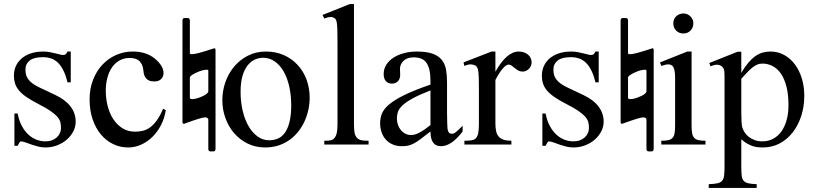

<svg xmlns="http://www.w3.org/2000/svg" viewBox="-20 -715 4033 950"><path d="M354.5 -112.8Q354.5 -87.4 342.3 -64.2Q330.1 -41 309.6 -23.4Q289.1 -5.9 262 4.4Q234.9 14.6 205.1 14.6Q187 14.6 170.2 10.5Q153.3 6.3 137.9 1Q122.6 -4.4 109.1 -9.3Q95.7 -14.2 84.5 -15.6Q79.1 -15.6 74.7 -7.8Q70.3 0 67.4 6.3H51.3V-153.3H67.4Q73.7 -119.1 87.2 -93.5Q100.6 -67.9 118.9 -50.5Q137.2 -33.2 159.2 -24.4Q181.2 -15.6 205.1 -15.6Q223.1 -15.6 237.3 -21Q251.5 -26.4 261.2 -35.4Q271 -44.4 276.4 -56.4Q281.7 -68.4 281.7 -81.5Q282.2 -98.1 278.1 -112.1Q273.9 -126 261.7 -139.4Q249.5 -152.8 227.3 -167.7Q205.1 -182.6 168.5 -201.2Q132.8 -219.7 109.6 -235.8Q86.4 -252 73 -268.6Q59.6 -285.2 54.2 -302.7Q48.8 -320.3 48.8 -340.8Q48.8 -365.7 58.3 -387.5Q67.9 -409.2 86.4 -425.3Q105 -441.4 132.1 -450.7Q159.2 -460 194.3 -460Q209.5 -460 224.4 -457.3Q239.3 -454.6 252.4 -451.4Q265.6 -448.2 275.9 -445.6Q286.1 -442.9 292 -442.9Q298.8 -442.9 303.5 -445.6Q308.1 -448.2 314 -460H330.1V-307.6H314Q305.2 -343.8 293 -367.7Q280.8 -391.6 265.6 -405.8Q250.5 -419.9 232.2 -426Q213.9 -432.1 192.9 -432.1Q147.9 -432.1 127.2 -415.8Q106.4 -399.4 106 -373.5Q105.5 -360.4 108.2 -347.9Q110.8 -335.4 118.9 -324Q127 -312.5 141.4 -301.8Q155.8 -291 179.2 -280.3L251.5 -246.1Q302.2 -222.7 328.4 -189Q354.5 -155.3 354.5 -112.8Z M800.3 -169.9Q793.9 -129.4 776.4 -95.5Q758.8 -61.5 733.6 -37.1Q708.5 -12.7 677.7 1Q647 14.6 613.8 14.6Q574.2 14.6 539.6 -2.2Q504.9 -19 479 -50Q453.1 -81.1 438.2 -125Q423.3 -168.9 423.3 -223.1Q423.3 -276.4 440.4 -320.1Q457.5 -363.8 486.6 -394.8Q515.6 -425.8 554.4 -442.9Q593.3 -460 636.7 -460Q703.6 -460 745.6 -425.3Q766.6 -408.2 777.8 -390.1Q789.1 -372.1 789.1 -353.5Q789.1 -336.4 777.6 -324.2Q766.1 -312 743.2 -312Q735.8 -312 727.1 -313.5Q718.3 -314.9 710.2 -320.6Q702.1 -326.2 696.3 -337.6Q690.4 -349.1 689 -369.1Q686.5 -395.5 670.7 -411.9Q654.8 -428.2 621.1 -428.2Q593.3 -428.2 571.3 -415.8Q549.3 -403.3 534.2 -381.6Q519 -359.9 511.2 -330.1Q503.4 -300.3 503.4 -265.6Q503.4 -226.1 512.9 -189.5Q522.5 -152.8 541 -124.8Q559.6 -96.7 586.4 -80.1Q613.3 -63.5 648.4 -63.5Q668.9 -63.5 687.7 -68.1Q706.5 -72.8 723.6 -85.4Q740.7 -98.1 756.6 -120.4Q772.5 -142.6 787.1 -177.2Z M919.4 -331.1V-230.5Q919.9 -224.6 930.7 -224.6Q951.2 -224.6 981 -238.3Q1010.7 -251 1010.7 -264.6V-365.2Q1010.7 -370.1 1002.4 -370.1Q982.9 -370.1 951.2 -355.5Q919.4 -340.8 919.4 -331.1ZM1020.5 -469.7 1035.2 -474.6Q1036.1 -475.6 1039.1 -476.1Q1046.4 -476.6 1046.4 -467.8V22Q1045.9 34.2 1035.2 34.2H1022Q1010.7 34.2 1010.7 22V-123Q1010.7 -133.8 994.1 -134.3Q978.5 -134.3 897.5 -105L895 -103.5L892.6 -103L890.1 -102.5Q882.8 -102.5 882.8 -111.3V-614.3Q882.8 -626 895 -626H907.2Q919.4 -626 919.4 -614.3V-451.7Q919.4 -446.8 929.2 -446.8Q939.9 -446.8 962.2 -452.4Q984.4 -458 1000.5 -463.4L1017.1 -468.8Q1018.1 -469.7 1020.5 -469.7Z M1512.2 -231.9Q1512.2 -203.1 1506.1 -173.6Q1500 -144 1487.8 -116.7Q1475.6 -89.4 1457 -65.4Q1438.5 -41.5 1414.1 -23.7Q1389.6 -5.9 1358.9 4.4Q1328.1 14.6 1291.5 14.6Q1244.6 14.6 1205.8 -4.4Q1167 -23.4 1138.9 -55.7Q1110.8 -87.9 1095.5 -130.4Q1080.1 -172.9 1080.1 -219.2Q1080.1 -264.6 1095 -307.9Q1109.9 -351.1 1137.9 -384.8Q1166 -418.5 1206.1 -439.2Q1246.1 -460 1296.4 -460Q1344.7 -460 1384.3 -442.4Q1423.8 -424.8 1452.4 -394Q1481 -363.3 1496.6 -321.5Q1512.2 -279.8 1512.2 -231.9ZM1420.9 -194.3Q1420.9 -244.1 1411.1 -287.1Q1401.4 -330.1 1383.3 -361.6Q1365.2 -393.1 1339.4 -411.1Q1313.5 -429.2 1281.2 -429.2Q1262.2 -429.2 1242.4 -420.9Q1222.7 -412.6 1206.5 -393.1Q1190.4 -373.5 1180.4 -341.1Q1170.4 -308.6 1170.4 -259.8Q1170.4 -211.9 1180.4 -168.5Q1190.4 -125 1209 -92.3Q1227.5 -59.6 1253.7 -40.3Q1279.8 -21 1312 -21Q1336.4 -21 1356.4 -30Q1376.5 -39.1 1390.6 -59.6Q1404.8 -80.1 1412.8 -113.3Q1420.9 -146.5 1420.9 -194.3Z M1584.5 0V-18.6Q1606.9 -18.6 1617.7 -21Q1628.4 -23.4 1636.2 -33.7Q1639.2 -37.6 1641.6 -42.7Q1644 -47.9 1646 -55.7Q1647.9 -63.5 1648.9 -74.5Q1649.9 -85.4 1649.9 -101.1V-506.8Q1649.9 -544.9 1649.2 -566.9Q1648.4 -588.9 1646.7 -600.6Q1645 -612.3 1642.6 -616.7Q1640.1 -621.1 1636.2 -624.5Q1631.8 -627.4 1627 -629.2Q1622.1 -630.9 1616.2 -630.9Q1610.4 -630.9 1602.5 -629.2Q1594.7 -627.4 1584.5 -623.5L1575.7 -641.1L1710.4 -694.8H1731.4V-101.1Q1731.4 -86.4 1732.2 -75.9Q1732.9 -65.4 1734.4 -57.9Q1735.8 -50.3 1738.3 -45.2Q1740.7 -40 1744.1 -35.6Q1747.6 -31.2 1752 -28.1Q1756.3 -24.9 1762.9 -22.7Q1769.5 -20.5 1779.5 -19.5Q1789.6 -18.6 1803.7 -18.6V0Z M2269 -64.5Q2213.9 8.3 2162.1 8.3Q2151.4 8.3 2141.8 4.9Q2132.3 1.5 2125.2 -6.8Q2118.2 -15.1 2114 -29.1Q2109.9 -43 2109.9 -64.5Q2080.6 -41.5 2061.3 -27.1Q2042 -12.7 2027.1 -4.9Q2012.2 2.9 1998.8 5.6Q1985.4 8.3 1967.8 8.3Q1943.8 8.3 1924.3 0.2Q1904.8 -7.8 1890.6 -22.7Q1876.5 -37.6 1868.7 -58.8Q1860.8 -80.1 1860.8 -106Q1860.8 -130.9 1869.9 -153.3Q1878.9 -175.8 1905.8 -198.5Q1932.6 -221.2 1981.4 -245.1Q2030.3 -269 2109.9 -296.4V-314.9Q2109.9 -347.2 2104.7 -369.1Q2099.6 -391.1 2089.4 -405Q2079.1 -418.9 2063.5 -425Q2047.9 -431.2 2026.4 -431.2Q1995.6 -431.2 1978 -415.3Q1960.4 -399.4 1959 -376.5L1960 -347.2Q1960.9 -326.2 1949.5 -313.7Q1938 -301.3 1919.4 -301.3Q1899.9 -301.3 1889.2 -313.7Q1878.4 -326.2 1878.4 -348.1Q1878.4 -374.5 1891.8 -395.3Q1905.3 -416 1928 -430.4Q1950.7 -444.8 1980.2 -452.4Q2009.8 -460 2042 -460Q2090.3 -460 2119.9 -449.5Q2149.4 -439 2165.5 -419.2Q2181.6 -399.4 2186.8 -371.1Q2191.9 -342.8 2191.9 -307.6V-155.3Q2191.9 -124 2192.9 -104Q2193.8 -84 2194.3 -77.1Q2196.8 -64 2201.7 -58.6Q2206.5 -53.2 2215.8 -53.2Q2220.2 -53.2 2224.1 -54.4Q2228 -55.7 2233.4 -59.6Q2238.8 -63.5 2247.1 -71.3Q2255.4 -79.1 2269 -92.8ZM2109.9 -267.6Q2053.2 -245.6 2020.3 -227.3Q1987.3 -209 1970.2 -192.4Q1953.1 -175.8 1948.5 -160.4Q1943.8 -145 1943.8 -128.9Q1943.8 -111.3 1949.2 -96.7Q1954.6 -82 1963.6 -71Q1972.7 -60.1 1985.1 -53.7Q1997.6 -47.4 2011.7 -46.9Q2030.8 -45.9 2054.9 -58.6Q2079.1 -71.3 2109.9 -96.2Z M2610.4 -406.2Q2610.4 -397.5 2606.9 -389.2Q2603.5 -380.9 2597.4 -374.8Q2591.3 -368.7 2583.3 -364.7Q2575.2 -360.8 2565.9 -360.8Q2553.7 -360.8 2544.2 -366.2Q2534.7 -371.6 2526.9 -378.2Q2519 -384.8 2511.7 -390.1Q2504.4 -395.5 2496.6 -395.5Q2484.4 -395.5 2467 -375.2Q2449.7 -355 2431.2 -319.3V-104Q2431.2 -83 2434.6 -66.9Q2438 -50.8 2446.8 -40Q2455.6 -29.3 2470.9 -23.9Q2486.3 -18.6 2510.3 -18.6V0H2277.8V-18.6Q2298.8 -18.6 2312.7 -20.8Q2326.7 -22.9 2334.7 -31.2Q2342.8 -39.6 2346.2 -56.2Q2349.6 -72.8 2349.6 -101.1V-274.4Q2349.6 -309.6 2348.9 -330.3Q2348.1 -351.1 2346.4 -362.8Q2344.7 -374.5 2341.8 -379.9Q2338.9 -385.3 2335 -389.6Q2324.2 -395.5 2311.3 -396.5Q2298.3 -397.5 2277.8 -388.7L2273.4 -406.2L2412.1 -460H2431.2V-359.9Q2486.8 -460 2546.9 -460Q2560.1 -460 2571.8 -456.1Q2583.5 -452.1 2592 -445.1Q2600.6 -438 2605.5 -428Q2610.4 -418 2610.4 -406.2Z M2966.8 -112.8Q2966.8 -87.4 2954.6 -64.2Q2942.4 -41 2921.9 -23.4Q2901.4 -5.9 2874.3 4.4Q2847.2 14.6 2817.4 14.6Q2799.3 14.6 2782.5 10.5Q2765.6 6.3 2750.2 1Q2734.9 -4.4 2721.4 -9.3Q2708 -14.2 2696.8 -15.6Q2691.4 -15.6 2687 -7.8Q2682.6 0 2679.7 6.3H2663.6V-153.3H2679.7Q2686 -119.1 2699.5 -93.5Q2712.9 -67.9 2731.2 -50.5Q2749.5 -33.2 2771.5 -24.4Q2793.5 -15.6 2817.4 -15.6Q2835.4 -15.6 2849.6 -21Q2863.8 -26.4 2873.5 -35.4Q2883.3 -44.4 2888.7 -56.4Q2894 -68.4 2894 -81.5Q2894.5 -98.1 2890.4 -112.1Q2886.2 -126 2874 -139.4Q2861.8 -152.8 2839.6 -167.7Q2817.4 -182.6 2780.8 -201.2Q2745.1 -219.7 2721.9 -235.8Q2698.7 -252 2685.3 -268.6Q2671.9 -285.2 2666.5 -302.7Q2661.1 -320.3 2661.1 -340.8Q2661.1 -365.7 2670.7 -387.5Q2680.2 -409.2 2698.7 -425.3Q2717.3 -441.4 2744.4 -450.7Q2771.5 -460 2806.6 -460Q2821.8 -460 2836.7 -457.3Q2851.6 -454.6 2864.7 -451.4Q2877.9 -448.2 2888.2 -445.6Q2898.4 -442.9 2904.3 -442.9Q2911.1 -442.9 2915.8 -445.6Q2920.4 -448.2 2926.3 -460H2942.4V-307.6H2926.3Q2917.5 -343.8 2905.3 -367.7Q2893.1 -391.6 2877.9 -405.8Q2862.8 -419.9 2844.5 -426Q2826.2 -432.1 2805.2 -432.1Q2760.3 -432.1 2739.5 -415.8Q2718.8 -399.4 2718.3 -373.5Q2717.8 -360.4 2720.5 -347.9Q2723.1 -335.4 2731.2 -324Q2739.3 -312.5 2753.7 -301.8Q2768.1 -291 2791.5 -280.3L2863.8 -246.1Q2914.6 -222.7 2940.7 -189Q2966.8 -155.3 2966.8 -112.8Z M3087.4 -331.1V-230.5Q3087.9 -224.6 3098.6 -224.6Q3119.1 -224.6 3148.9 -238.3Q3178.7 -251 3178.7 -264.6V-365.2Q3178.7 -370.1 3170.4 -370.1Q3150.9 -370.1 3119.1 -355.5Q3087.4 -340.8 3087.4 -331.1ZM3188.5 -469.7 3203.1 -474.6Q3204.1 -475.6 3207 -476.1Q3214.4 -476.6 3214.4 -467.8V22Q3213.9 34.2 3203.1 34.2H3189.9Q3178.7 34.2 3178.7 22V-123Q3178.7 -133.8 3162.1 -134.3Q3146.5 -134.3 3065.4 -105L3063 -103.5L3060.5 -103L3058.1 -102.5Q3050.8 -102.5 3050.8 -111.3V-614.3Q3050.8 -626 3063 -626H3075.2Q3087.4 -626 3087.4 -614.3V-451.7Q3087.4 -446.8 3097.2 -446.8Q3107.9 -446.8 3130.1 -452.4Q3152.3 -458 3168.5 -463.4L3185.1 -468.8Q3186 -469.7 3188.5 -469.7Z M3410.6 -599.6Q3410.6 -578.6 3396.7 -564Q3382.8 -549.3 3361.3 -549.3Q3339.8 -549.3 3325.7 -563.5Q3311.5 -577.6 3311.5 -599.6Q3311.5 -610.4 3315.4 -619.4Q3319.3 -628.4 3326.2 -634.8Q3333 -641.1 3342 -644.8Q3351.1 -648.4 3361.3 -648.4Q3371.6 -648.4 3380.6 -644.5Q3389.6 -640.6 3396.2 -634Q3402.8 -627.4 3406.7 -618.7Q3410.6 -609.9 3410.6 -599.6ZM3252 0V-18.6Q3272.9 -18.6 3286.4 -21.5Q3299.8 -24.4 3307.4 -32.5Q3314.9 -40.5 3317.6 -54.9Q3320.3 -69.3 3320.3 -91.8V-331.1Q3320.3 -363.3 3313.2 -379.9Q3306.2 -396.5 3286.6 -396.5Q3279.8 -396.5 3271.5 -394.5Q3263.2 -392.6 3252 -388.7L3245.6 -406.2L3380.9 -460H3401.9V-91.8Q3401.9 -69.3 3404.8 -54.9Q3407.7 -40.5 3415.3 -32.5Q3422.9 -24.4 3436.3 -21.5Q3449.7 -18.6 3470.7 -18.6V0Z M3959.5 -240.7Q3959.5 -188 3944.6 -141.6Q3929.7 -95.2 3902.6 -60.3Q3875.5 -25.4 3837.9 -5.4Q3800.3 14.6 3754.4 14.6Q3743.7 14.6 3731.4 13.7Q3719.2 12.7 3706.1 8.5Q3692.9 4.4 3678.2 -3.7Q3663.6 -11.7 3647.9 -25.9V109.4Q3647.9 135.7 3649.7 152.3Q3651.4 168.9 3658.9 178.5Q3666.5 188 3681.9 191.7Q3697.3 195.3 3724.1 196.3V214.8H3486.8V196.3Q3514.2 195.3 3529.8 191.9Q3545.4 188.5 3553.2 179Q3561 169.4 3563 152.3Q3564.9 135.3 3564.9 107.4V-315.9Q3564.9 -334.5 3564.7 -346.4Q3564.5 -358.4 3563 -366.5Q3561.5 -374.5 3558.1 -379.4Q3554.7 -384.3 3548.8 -388.7Q3541 -394 3529.1 -394.8Q3517.1 -395.5 3495.6 -386.7L3489.7 -403.3L3629.4 -459H3647.9V-354.5Q3665 -383.8 3682.1 -404.1Q3699.2 -424.3 3716.8 -436.8Q3734.4 -449.2 3752.9 -454.6Q3771.5 -460 3792 -460Q3829.1 -460 3859.9 -443.1Q3890.6 -426.3 3912.8 -396.7Q3935.1 -367.2 3947.3 -327.1Q3959.5 -287.1 3959.5 -240.7ZM3881.3 -194.3Q3881.3 -248.5 3871.1 -287.6Q3860.8 -326.7 3843.3 -351.6Q3825.7 -376.5 3802.2 -388.4Q3778.8 -400.4 3752.4 -400.4Q3737.8 -400.4 3725.3 -394.8Q3712.9 -389.2 3700.7 -379.2Q3688.5 -369.1 3675.8 -355.5Q3663.1 -341.8 3647.9 -325.2V-157.7Q3647.9 -105.5 3652.3 -86.4Q3655.8 -73.7 3663.6 -61Q3671.4 -48.3 3684.1 -38.3Q3696.8 -28.3 3713.9 -22Q3731 -15.6 3752.4 -15.6Q3781.2 -15.6 3804.9 -28.1Q3828.6 -40.5 3845.5 -63.5Q3862.3 -86.4 3871.8 -119.6Q3881.3 -152.8 3881.3 -194.3Z"/></svg>

Font: Campania
Style: Regular
Weight: 400
Version: Version 2.009